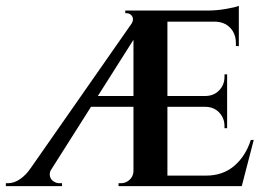

<svg xmlns="http://www.w3.org/2000/svg" viewBox="-36 -636 911 656"><path d="M140 -60Q132 -46 134.5 -34.5Q137 -23 146.5 -16.5Q156 -10 168 -10H176V0H-16V-10Q-16 -10 -12.5 -10Q-9 -10 -9 -10Q12 -10 32.5 -24Q53 -38 69 -62ZM536 -600V0H420V-561ZM422 -50V0H369V-10Q369 -10 373 -10Q377 -10 377 -10Q394 -10 406.5 -21.5Q419 -33 420 -50ZM780 -36V0H533V-36ZM740 -308V-271H259L263 -308ZM780 -600V-562H465L439 -530L105 -3H28L414 -556Q422 -570 415.5 -580.5Q409 -591 395 -591H392V-600ZM831 -158 790 0H640L668 -36Q725 -36 764 -69Q803 -102 821 -158ZM740 -273V-198H731V-205Q731 -233 712.5 -252Q694 -271 665 -271V-273ZM740 -382V-306H665V-308Q694 -308 712.5 -327Q731 -346 731 -373V-382ZM780 -564V-478L770 -479V-488Q770 -521 750 -541.5Q730 -562 697 -562V-564ZM780 -616V-591L675 -600Q704 -600 736 -605.5Q768 -611 780 -616Z"/></svg>

Font: Cinzel SemiBold
Style: Regular
Weight: 600
Designer: Natanael Gama
Version: Version 2.000